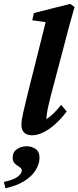

<svg xmlns="http://www.w3.org/2000/svg" viewBox="-82 -701 410 1006"><path d="M85.9 7.8Q59.6 7.8 44.9 -5.9Q30.3 -19.5 30.3 -45.9Q30.3 -58.6 32.2 -72.8Q34.2 -86.9 40.5 -115.2Q46.9 -143.6 60.5 -199.2L157.2 -585L86.9 -594.7L95.7 -632.8L286.1 -680.7L308.6 -664.1Q291 -604.5 278.3 -556.6Q265.6 -508.8 254.9 -466.8L183.6 -197.3Q176.8 -169.9 171.4 -146Q166 -122.1 163.6 -104.5Q161.1 -86.9 161.1 -77.1Q180.7 -88.9 199.7 -107.9Q218.8 -127 238.3 -151.4L267.6 -117.2Q243.2 -84 212.4 -55.2Q181.6 -26.4 148.9 -9.3Q116.2 7.8 85.9 7.8ZM-53.7 285.2 -61.5 252Q-8.8 241.2 11.7 224.1Q32.2 207 32.2 192.4Q32.2 183.6 24.9 177.7Q17.6 171.9 8.3 166Q-1 160.2 -8.3 150.9Q-15.6 141.6 -15.6 125Q-15.6 95.7 6.8 80.6Q29.3 65.4 57.6 65.4Q84 65.4 104.5 79.6Q125 93.8 125 125Q125 158.2 105 190.4Q85 222.7 45.4 247.6Q5.9 272.5 -53.7 285.2Z"/></svg>

Font: Crimson Pro
Style: Bold Italic
Weight: 700
Italic angle: -12°
Designer: Jacques Le Bailly
Foundry: Baron von Fonthausen
Version: Version 1.003